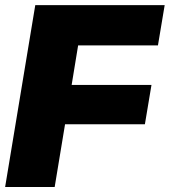

<svg xmlns="http://www.w3.org/2000/svg" viewBox="-20 -748 679 768"><path d="M0.5 0 121.1 -727.5H638.7L611.8 -566.4H292.5L266.6 -408.2H585.9L559.6 -251H240.2L198.7 0Z"/></svg>

Font: Inter 17pt Black
Style: Italic
Weight: 900
Italic angle: -9.3988°
Version: Version 4.001;git-66647c0bb